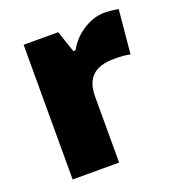

<svg xmlns="http://www.w3.org/2000/svg" viewBox="-108 -652 685 741"><g transform="rotate(-20 234.5 -281.5)"><path d="M399.9 -563Q422.9 -563 447.3 -559.1L458 -557.1L440.9 -377Q417.5 -382.8 376 -382.8Q314.5 -382.8 285.6 -355Q256.8 -327.1 256.8 -272V0H65.9V-553.2H208L237.8 -464.8H247.1Q271 -508.8 314 -535.9Q356.9 -563 399.9 -563Z"/></g></svg>

Font: Open Sans Hebrew Extra Bold
Style: Regular
Weight: 800
Foundry: Ascender Corporation, Yanek Iontef
Version: Version 2.001;PS 002.001;hotconv 1.0.70;makeotf.lib2.5.58329